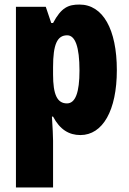

<svg xmlns="http://www.w3.org/2000/svg" viewBox="-20 -583 566 843"><path d="M329 -563C280 -563 249 -550 213 -482H205L181 -553H50V240H213V35C213 14 211 -21 208 -71H213C243 -14 283 10 333 10C431 10 493 -98 493 -275C493 -454 432 -563 329 -563ZM275 -428C310 -428 329 -378 329 -273C329 -177 311 -129 274 -129C231 -129 213 -168 213 -256V-288C213 -388 231 -428 275 -428Z"/></svg>

Font: Noto Sans Bengali ExtraCondensed Black
Style: Regular
Weight: 900
Width: 2
Designer: Joana Ranito - Universal Thirst; Jelle Bosma - Monotype Design Team
Foundry: Universal Thirst ehf.
Version: Version 3.000